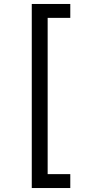

<svg xmlns="http://www.w3.org/2000/svg" viewBox="-20 -812 455 967"><path d="M140 -792H334V-722H220V65H334V135H140Z"/></svg>

Font: hexgurmukhi15
Style: Book
Weight: 400
Designer: Jelle Bosma - Monotype Design Team
Foundry: Monotype Imaging Inc.
Version: Version 2.003